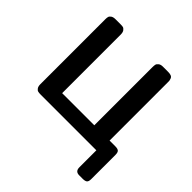

<svg xmlns="http://www.w3.org/2000/svg" viewBox="-225 -876 1254 1254"><g transform="rotate(45 402.0 -249.5)"><path d="M90.8 -46.9V-647.9Q90.8 -661.1 93.5 -670.2Q96.2 -679.2 107.2 -686.5Q118.2 -693.8 138.2 -693.8H187Q199.2 -693.8 207.5 -691.9Q215.8 -689.9 224.4 -679Q232.9 -668 232.9 -647V-106H529.8V-643.1Q529.8 -658.2 532 -667.5Q534.2 -676.8 545.2 -685.3Q556.2 -693.8 576.2 -693.8H623Q641.1 -693.8 651.6 -689.5Q662.1 -685.1 666 -675Q669.9 -665 670.4 -659.9Q670.9 -654.8 670.9 -644V-106H724.1Q746.1 -106 755.1 -97.9Q764.2 -89.8 764.2 -66.9V155.8Q764.2 179.7 754.6 187.3Q745.1 194.8 723.1 194.8H690.9Q654.8 194.8 654.8 157.2V0H140.1Q125 0 115.5 -2.4Q106 -4.9 98.4 -15.9Q90.8 -26.9 90.8 -46.9Z"/></g></svg>

Font: CMU Sans Serif
Style: Bold
Weight: 700
Version: Version 0.7.0